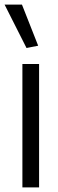

<svg xmlns="http://www.w3.org/2000/svg" viewBox="-35 -820 254 840"><path d="M63 -540H136V0H63ZM81 -610 -15 -800H61L132 -620Z"/></svg>

Font: Encode Sans Compressed
Style: Regular
Weight: 400
Designer: Pablo Impallari, Andres Torresi
Foundry: Pablo Impallari, Andres Torresi
Version: Version 1.000; ttfautohint (v1.00) -l 8 -r 50 -G 200 -x 14 -